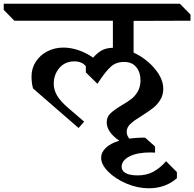

<svg xmlns="http://www.w3.org/2000/svg" viewBox="-67 -806 1041 1029"><path d="M649 -524Q716 -493 762 -438.5Q808 -384 808 -330Q808 -296 791.5 -270Q775 -244 752.5 -226.5Q730 -209 692 -185Q651 -160 631.5 -141.5Q612 -123 612 -100Q612 -80 626 -63Q668 -69 711 -68L764 -21V12L739 11Q668 11 626.5 32.5Q585 54 585 88Q585 110 607 122Q629 134 671 134Q719 134 755.5 114Q792 94 823 58L881 116V149Q820 203 730 203Q671 203 611.5 178Q552 153 513.5 114.5Q475 76 475 40Q475 10 500.5 -14Q526 -38 572 -52Q541 -73 523 -98Q505 -123 505 -150Q505 -179 524 -197.5Q543 -216 584 -241Q617 -260 637.5 -276Q658 -292 672 -317Q686 -342 686 -376Q686 -418 663.5 -446Q641 -474 598 -474Q555 -474 527.5 -449Q500 -424 470 -379L455 -357L393 -418V-451Q372 -477 332 -477Q281 -477 251 -441.5Q221 -406 221 -357Q221 -325 238.5 -294.5Q256 -264 299 -227L384 -154L354 -120L110 -332Q102 -361 102 -397Q102 -440 125 -475.5Q148 -511 187 -531Q226 -551 273 -551Q312 -551 353.5 -537Q395 -523 432 -497Q454 -522 477.5 -535.5Q501 -549 538 -550V-695H10L-47 -753V-786H897L954 -728V-695L649 -694Z"/></svg>

Font: Inknut Antiqua Light
Style: Regular
Weight: 300
Designer: Claus Eggers Sørensen
Foundry: Claus Eggers Sørensen
Version: Version 1.003; ttfautohint (v1.8.2) -l 8 -r 50 -G 200 -x 14 